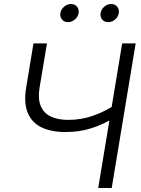

<svg xmlns="http://www.w3.org/2000/svg" viewBox="-20 -946 711 966"><path d="M310.1 -281.7Q236.8 -281.7 188 -305.7Q139.2 -329.6 119.1 -379.4Q99.1 -429.2 111.8 -505.9L148.4 -727.5H216.3L179.2 -505.9Q169.9 -449.7 184.6 -413.6Q199.2 -377.4 234.9 -360.1Q270.5 -342.8 323.7 -342.8Q389.2 -342.8 450.4 -364.5Q511.7 -386.2 566.4 -423.8L554.7 -354Q502.4 -321.3 441.7 -301.5Q380.9 -281.7 310.1 -281.7ZM474.1 0 594.7 -727.5H662.6L542 0ZM524.4 -834.5Q505.4 -834.5 494.1 -847.9Q482.9 -861.3 486.3 -880.4Q489.3 -899.4 504.9 -912.6Q520.5 -925.8 539.6 -925.8Q558.6 -925.8 569.6 -912.6Q580.6 -899.4 577.6 -880.4Q574.7 -861.3 559.1 -847.9Q543.5 -834.5 524.4 -834.5ZM322.3 -834.5Q303.2 -834.5 292 -847.9Q280.8 -861.3 283.7 -880.4Q287.1 -899.4 302.7 -912.6Q318.4 -925.8 337.4 -925.8Q356.4 -925.8 367.4 -912.6Q378.4 -899.4 375.5 -880.4Q372.6 -861.3 356.7 -847.9Q340.8 -834.5 322.3 -834.5Z"/></svg>

Font: Inter 24pt Light
Style: Italic
Weight: 300
Italic angle: -9.3988°
Designer: Rasmus Andersson
Foundry: rsms
Version: Version 4.001;git-66647c0bb